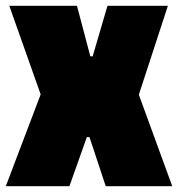

<svg xmlns="http://www.w3.org/2000/svg" viewBox="-20 -641 613 661"><path d="M573 0H344L288 -169H279L219 0H0L120 -316L12 -621H245L291 -447H299L350 -621H558L458 -315Z"/></svg>

Font: Passion One
Style: Bold
Weight: 700
Designer: Alejandro Lo Celso
Foundry: Fontstage
Version: Version 1.002